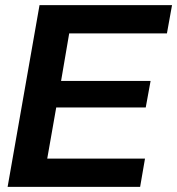

<svg xmlns="http://www.w3.org/2000/svg" viewBox="-20 -732 694 752"><path d="M528.8 0H9.8L134.8 -711.9H653.8L633.8 -601.1H251L219.2 -415H569.8L550.8 -311H200.2L165 -110.8H547.9Z"/></svg>

Font: Creato Display
Style: Bold Italic
Weight: 700
Italic angle: -10°
Version: Version 1.000